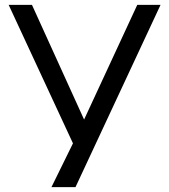

<svg xmlns="http://www.w3.org/2000/svg" viewBox="-20 -770 694 790"><path d="M544.8 -750 326 -278.1 111.5 -750H15.6L280.2 -180.2L191.7 0H290.6L640.6 -750Z"/></svg>

Font: Manrope3 Medium
Style: Regular
Weight: 500
Width: 4
Designer: Mikhail Sharanda
Foundry: Mikhail Sharanda
Version: Version 3.000;PS 003.000;hotconv 1.0.88;makeotf.lib2.5.64775